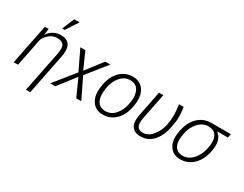

<svg xmlns="http://www.w3.org/2000/svg" viewBox="-97 -1380 2784 2192"><g transform="rotate(30 1295.0 -283.5)"><path d="M366.5 202.5H310L415 -321.5Q424.5 -367.5 424.5 -399.5Q424.5 -436 412 -454.5Q389 -488 328 -488.5Q275 -488.5 233.5 -457.8Q192 -427 163.5 -375L89 0H32L137.5 -528.5H188L176.5 -448L177.5 -447.5Q241.5 -538.5 351 -538Q428 -538 461.5 -487Q481 -456.5 481 -404.5Q481 -368.5 471.5 -322ZM351 -610H318.5L384.5 -770.5H456Z M922.5 0H856.5L755 -225L580.5 0H513.5L730 -269L605.5 -528.5H672L767.5 -312.5L933.5 -528.5H1000.5L792.5 -269Z M1210 10Q1113 10 1064 -64Q1029 -117 1029 -193Q1029 -223 1034.5 -256L1036.5 -272Q1056 -396 1125.5 -467Q1195 -538 1296.5 -538Q1393 -538 1442 -464Q1477 -411 1477 -335Q1477 -305 1472 -272L1469.5 -256Q1449.5 -132.5 1380.2 -61.2Q1311 10 1210 10ZM1218 -39.5Q1291 -39.5 1344.2 -101.5Q1397.5 -163.5 1412.5 -256Q1416.5 -280 1418.2 -295.2Q1420 -310.5 1420 -330Q1420 -387 1398.5 -428Q1366.5 -488 1288.5 -488.5Q1215 -488.5 1161.2 -425.8Q1107.5 -363 1093.5 -272L1091 -256Q1086 -224.5 1086 -196Q1086 -139.5 1107 -99Q1139 -39.5 1218 -39.5Z M1703 10.5Q1627 10.5 1591 -41Q1569 -72.5 1569 -126Q1569 -158 1577 -198.5L1642.5 -528.5H1699.5L1633.5 -198Q1625 -156.5 1625 -126.5Q1625 -39 1710 -39Q1778.5 -39 1833.5 -106.2Q1888.5 -173.5 1906.5 -263.5Q1918.5 -329.5 1918.5 -390Q1918 -453.5 1906 -528.5H1967Q1978 -467 1978.5 -404.5Q1978.5 -345 1962.5 -264.5Q1936.5 -134 1870.8 -61.8Q1805 10.5 1703 10.5Z M2228 10Q2134 10 2086 -64.5Q2055 -114 2055 -182.5Q2055 -216.5 2062.5 -256Q2085.5 -391.5 2161 -461Q2232 -528.5 2334 -528.5H2589.5L2580 -478H2440.5L2440 -476.5Q2482.5 -443.5 2498.5 -389Q2506.5 -361 2506 -329Q2506 -298 2499 -263L2496 -247Q2472 -128 2400.5 -59Q2329 10 2228 10ZM2237.5 -39.5Q2309 -39.5 2365.8 -102Q2422.5 -164.5 2441 -256L2449 -301Q2451.5 -318 2451.5 -338.5Q2451.5 -387 2433 -421.5Q2403 -478 2324.5 -478Q2252 -478 2195.8 -417.8Q2139.5 -357.5 2122.5 -272L2119.5 -256Q2111 -215 2111 -181Q2111 -132 2128.5 -98Q2158 -39.5 2237.5 -39.5Z"/></g></svg>

Font: Roberto Sans Light
Style: Italic
Weight: 300
Italic angle: -11°
Designer: Google
Version: Version 1.00;June 11, 2020;FontCreator 12.0.0.2522 64-bit; t